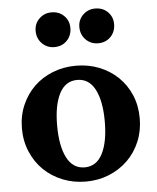

<svg xmlns="http://www.w3.org/2000/svg" viewBox="-55 -814 714 875"><g transform="rotate(-5 302.5 -376.0)"><path d="M303 15Q246 15 196.5 -5Q147 -25 111 -60Q75 -95 54 -144Q33 -193 33 -251Q33 -309 54 -357.5Q75 -406 111 -441Q147 -476 196.5 -495.5Q246 -515 303 -515Q360 -515 409 -495.5Q458 -476 494.5 -441Q531 -406 551.5 -357.5Q572 -309 572 -251Q572 -194 551.5 -145Q531 -96 494.5 -60.5Q458 -25 409 -5Q360 15 303 15ZM194 -251Q194 -157 221.5 -103.5Q249 -50 303 -50Q357 -50 384.5 -103.5Q412 -157 412 -251Q412 -344 384.5 -397Q357 -450 303 -450Q249 -450 221.5 -397Q194 -344 194 -251ZM134 -689Q134 -722 157 -744.5Q180 -767 213 -767Q248 -767 270.5 -744.5Q293 -722 293 -689Q293 -654 270.5 -631Q248 -608 213 -608Q180 -608 157 -631Q134 -654 134 -689ZM334 -689Q334 -722 357 -744.5Q380 -767 413 -767Q448 -767 470.5 -744.5Q493 -722 493 -689Q493 -654 470.5 -631Q448 -608 413 -608Q380 -608 357 -631Q334 -654 334 -689Z"/></g></svg>

Font: Volkhov
Style: Bold
Weight: 700
Designer: Cyreal (www.cyreal.org)
Foundry: Cyreal (www.cyreal.org)
Version: Version 1.010